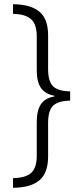

<svg xmlns="http://www.w3.org/2000/svg" viewBox="-20 -735 395 914"><path d="M42 113Q102 112 128.5 88Q155 64 155 5V-155Q155 -209 174.5 -238.5Q194 -268 239 -276V-279Q194 -288 174.5 -317Q155 -346 155 -400V-561Q155 -620 127.5 -644Q100 -668 42 -669V-715Q126 -714 167.5 -679.5Q209 -645 209 -567V-407Q209 -347 233 -324Q257 -301 314 -300V-256Q258 -255 233.5 -232.5Q209 -210 209 -149V10Q209 88 168 123Q127 158 42 159Z"/></svg>

Font: Noto Sans Lao UI Cond Light
Style: Regular
Weight: 300
Width: 3
Designer: Monotype Design Team
Foundry: Monotype Imaging Inc.
Version: Version 2.000; ttfautohint (v1.8.4.7-5d5b)